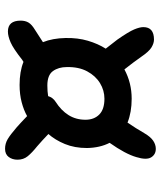

<svg xmlns="http://www.w3.org/2000/svg" viewBox="40 -708 621 740"><g transform="rotate(-90 350.0 -337.5)"><path d="M147 -47Q125 -47 114 -65Q103 -83 115 -122Q127 -164 170 -225Q151 -262 150 -312Q150 -360 165.5 -397.5Q181 -435 204 -461Q179 -485 157 -504Q132 -524 118.5 -540.5Q105 -557 105 -580Q105 -600 115.5 -614Q126 -628 147 -628Q167 -628 184 -618Q201 -608 230 -583Q246 -569 273 -543Q296 -556 326.5 -564Q357 -572 393 -572Q445 -572 482 -557Q486 -559 490 -562Q533 -596 557 -606.5Q581 -617 599 -617Q641 -617 641 -568Q641 -550 633.5 -537.5Q626 -525 606 -513Q582 -498 558 -482Q573 -445 574 -395Q575 -348 563.5 -309Q552 -270 533 -240Q553 -215 568 -195Q598 -152 607 -130.5Q616 -109 616 -95Q616 -54 568 -54Q554 -54 538 -63.5Q522 -73 501 -104Q480 -134 453 -168Q401 -140 340 -140Q288 -140 248 -156Q226 -124 207 -91Q193 -67 178 -57Q163 -47 147 -47ZM259 -318Q259 -285 279 -265Q299 -245 340 -245Q372 -245 400 -262Q428 -279 445.5 -311.5Q463 -344 462 -390Q462 -422 446.5 -443.5Q431 -465 391 -465Q368 -465 350 -462Q345 -444 328 -433Q295 -412 277 -383.5Q259 -355 259 -318Z"/></g></svg>

Font: Shantell Sans Normal
Style: Regular
Weight: 500
Designer: Stephen Nixon, Anya Danilova, Shantell Martin
Foundry: Arrow Type
Version: Version 1.009;[a7da0bfa3]